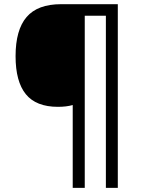

<svg xmlns="http://www.w3.org/2000/svg" viewBox="-20 -780 695 927"><path d="M548.8 127H491.2V-704.1H389.2V127H331.1V-272.9Q300.8 -264.2 259.8 -264.2Q154.3 -264.2 104.7 -325.2Q55.2 -386.2 55.2 -508.8Q55.2 -635.7 108.4 -697.8Q161.6 -759.8 274.9 -759.8H548.8Z"/></svg>

Font: Noto Sans Historic
Style: Regular
Weight: 400
Designer: Monotype Design Team
Foundry: Monotype Imaging Inc.
Version: Version 0.71 uh